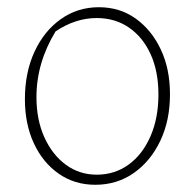

<svg xmlns="http://www.w3.org/2000/svg" viewBox="-20 -505 540 532"><path d="M244 7Q187 7 143 -23.5Q99 -54 74 -107.5Q49 -161 49 -230Q49 -304 75.5 -361.5Q102 -419 148.5 -452Q195 -485 254 -485Q312 -485 356 -453.5Q400 -422 425.5 -368Q451 -314 451 -244Q451 -171 424 -114.5Q397 -58 350.5 -25.5Q304 7 244 7ZM248 -21Q298 -21 336.5 -49Q375 -77 397 -127.5Q419 -178 419 -243Q419 -307 397.5 -354.5Q376 -402 337.5 -428.5Q299 -455 248 -455Q189 -455 134 -418Q81 -331 81 -236Q81 -173 103 -124.5Q125 -76 162.5 -48.5Q200 -21 248 -21Z"/></svg>

Font: Piazzolla Thin
Style: Regular
Weight: 100
Designer: Juan Pablo del Peral
Foundry: Huerta Tipografica
Version: Version 1.330